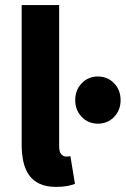

<svg xmlns="http://www.w3.org/2000/svg" viewBox="-20 -721 493 753"><path d="M200 12Q162 12 136 0Q110 -12 94.5 -33.5Q79 -55 72 -85.5Q65 -116 65 -154V-701H212V-148Q212 -125 220.5 -116Q229 -107 238 -107Q243 -107 246.5 -107Q250 -107 256 -109L274 0Q262 5 243.5 8.5Q225 12 200 12ZM364 -236Q326 -236 300.5 -262.5Q275 -289 275 -328Q275 -368 300.5 -394.5Q326 -421 364 -421Q402 -421 427.5 -394.5Q453 -368 453 -328Q453 -289 427.5 -262.5Q402 -236 364 -236Z"/></svg>

Font: Giro Regular
Style: Bold
Weight: 700
Designer: Paul D. Hunt
Foundry: Adobe Systems Incorporated
Version: Version 1.000;PS 1.0;hotconv 1.0.88;makeotf.lib2.5.647800